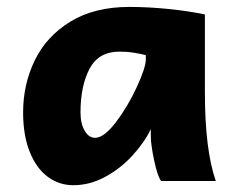

<svg xmlns="http://www.w3.org/2000/svg" viewBox="-20 -528 688 560"><path d="M419.9 -130.9V-151.4Q401.4 -112.8 366.9 -75Q332.5 -37.1 287.4 -12.5Q242.2 12.2 193.8 12.2Q152.3 12.2 119.1 -12.5Q85.9 -37.1 66.7 -85.2Q47.4 -133.3 47.4 -200.2Q47.4 -281.7 81.3 -351.8Q115.2 -421.9 185.1 -464.8Q254.9 -507.8 357.4 -507.8Q412.6 -507.8 472.2 -501.7Q531.7 -495.6 577.6 -485.8V-258.8Q577.6 -91.3 609.4 0H450.2Q439.9 -12.2 429.9 -58.8Q419.9 -105.5 419.9 -130.9ZM328.1 -377.4Q267.6 -377.4 241.2 -327.4Q214.8 -277.3 214.8 -200.2Q214.8 -167 227.1 -146.5Q239.3 -126 257.3 -126Q283.2 -126 317.9 -171.4Q352.5 -216.8 378.9 -273.9Q405.3 -331.1 405.3 -355V-367.2Q387.2 -371.6 369.4 -374.5Q351.6 -377.4 328.1 -377.4Z"/></svg>

Font: Lesson One Extra
Style: Regular
Weight: 800
Designer: But Ko, Victor Gaultney, Annie Olsen, Julie Remington, Don Collingsworth, Eric Hays, Becca Hirsbrunner
Version: Version 1.100